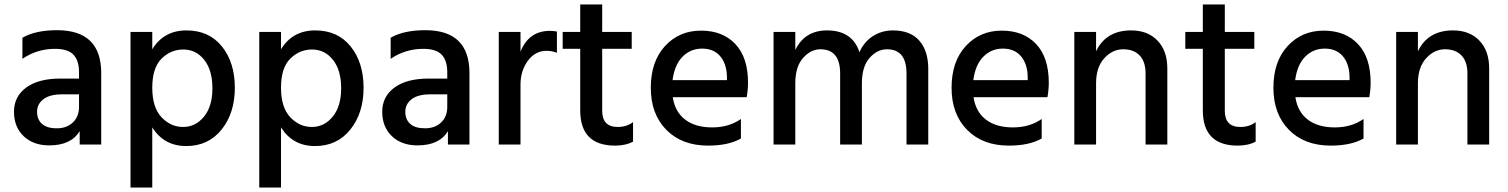

<svg xmlns="http://www.w3.org/2000/svg" viewBox="-20 -651 6792 865"><path d="M202 4Q130 4 86.5 -37.5Q43 -79 43 -147.5Q43 -216 98 -256.5Q153 -297 252 -297H336V-326Q336 -378 311 -404.5Q286 -431 228 -431Q147 -431 81 -386V-481Q140 -515 237 -515Q436 -515 436 -322V0H339V-60Q300 4 202 4ZM336 -169V-226H260Q204 -226 175.5 -204Q147 -182 147 -147.5Q147 -113 169 -93Q191 -73 236 -73Q281 -73 308.5 -99.5Q336 -126 336 -169Z M806 -428Q749 -428 707.5 -386.5Q666 -345 666 -256Q666 -167 707.5 -123Q749 -79 805 -79Q861 -79 899 -125.5Q937 -172 937 -253.5Q937 -335 900 -381.5Q863 -428 806 -428ZM666 194H568V-507H666V-429Q718 -514 820 -514Q922 -514 980 -441.5Q1038 -369 1038 -255.5Q1038 -142 978.5 -67.5Q919 7 819 7Q719 7 666 -77Z M1386 -428Q1329 -428 1287.5 -386.5Q1246 -345 1246 -256Q1246 -167 1287.5 -123Q1329 -79 1385 -79Q1441 -79 1479 -125.5Q1517 -172 1517 -253.5Q1517 -335 1480 -381.5Q1443 -428 1386 -428ZM1246 194H1148V-507H1246V-429Q1298 -514 1400 -514Q1502 -514 1560 -441.5Q1618 -369 1618 -255.5Q1618 -142 1558.5 -67.5Q1499 7 1399 7Q1299 7 1246 -77Z M1861 4Q1789 4 1745.5 -37.5Q1702 -79 1702 -147.5Q1702 -216 1757 -256.5Q1812 -297 1911 -297H1995V-326Q1995 -378 1970 -404.5Q1945 -431 1887 -431Q1806 -431 1740 -386V-481Q1799 -515 1896 -515Q2095 -515 2095 -322V0H1998V-60Q1959 4 1861 4ZM1995 -169V-226H1919Q1863 -226 1834.5 -204Q1806 -182 1806 -147.5Q1806 -113 1828 -93Q1850 -73 1895 -73Q1940 -73 1967.5 -99.5Q1995 -126 1995 -169Z M2325 0H2227V-507H2325V-418Q2362 -512 2458 -512Q2472 -512 2489 -509V-413Q2468 -422 2442 -422Q2391 -422 2358 -377Q2325 -332 2325 -270Z M2751 5Q2594 5 2594 -154V-431H2515V-507H2594V-631H2693V-507H2826V-431H2693V-152Q2693 -79 2763 -79Q2804 -79 2832 -101V-13Q2799 5 2751 5Z M3010 -290H3255V-308Q3253 -365 3224 -398.5Q3195 -432 3143 -432Q3091 -432 3055 -395.5Q3019 -359 3010 -290ZM3170 5Q3052 5 2982 -66Q2912 -137 2912 -255.5Q2912 -374 2976 -443.5Q3040 -513 3138 -513Q3236 -513 3293 -452.5Q3350 -392 3350 -278Q3350 -247 3344 -213H3011Q3021 -147 3067 -112Q3113 -77 3188.5 -77Q3264 -77 3318 -115V-27Q3262 5 3170 5Z M4162 0H4064V-320Q4064 -429 3976 -429Q3932 -429 3897.5 -390Q3863 -351 3863 -275V0H3765V-320Q3765 -429 3676 -429Q3633 -429 3598 -390Q3563 -351 3563 -275V0H3465V-507H3563V-426Q3606 -514 3706 -514Q3820 -514 3852 -416Q3873 -463 3913 -488.5Q3953 -514 4003 -514Q4081 -514 4121.5 -468Q4162 -422 4162 -341Z M4365 -290H4610V-308Q4608 -365 4579 -398.5Q4550 -432 4498 -432Q4446 -432 4410 -395.5Q4374 -359 4365 -290ZM4525 5Q4407 5 4337 -66Q4267 -137 4267 -255.5Q4267 -374 4331 -443.5Q4395 -513 4493 -513Q4591 -513 4648 -452.5Q4705 -392 4705 -278Q4705 -247 4699 -213H4366Q4376 -147 4422 -112Q4468 -77 4543.5 -77Q4619 -77 4673 -115V-27Q4617 5 4525 5Z M5239 0H5141V-320Q5141 -373 5114.5 -401Q5088 -429 5040 -429Q4992 -429 4955 -388.5Q4918 -348 4918 -275V0H4820V-507H4918V-420Q4963 -514 5076 -514Q5151 -514 5195 -468Q5239 -422 5239 -343Z M5556 5Q5399 5 5399 -154V-431H5320V-507H5399V-631H5498V-507H5631V-431H5498V-152Q5498 -79 5568 -79Q5609 -79 5637 -101V-13Q5604 5 5556 5Z M5815 -290H6060V-308Q6058 -365 6029 -398.5Q6000 -432 5948 -432Q5896 -432 5860 -395.5Q5824 -359 5815 -290ZM5975 5Q5857 5 5787 -66Q5717 -137 5717 -255.5Q5717 -374 5781 -443.5Q5845 -513 5943 -513Q6041 -513 6098 -452.5Q6155 -392 6155 -278Q6155 -247 6149 -213H5816Q5826 -147 5872 -112Q5918 -77 5993.5 -77Q6069 -77 6123 -115V-27Q6067 5 5975 5Z M6689 0H6591V-320Q6591 -373 6564.5 -401Q6538 -429 6490 -429Q6442 -429 6405 -388.5Q6368 -348 6368 -275V0H6270V-507H6368V-420Q6413 -514 6526 -514Q6601 -514 6645 -468Q6689 -422 6689 -343Z"/></svg>

Font: Hind Mysuru Medium
Style: Regular
Weight: 500
Designer: Manushi Parikh, Hitesh Malaviya
Foundry: Indian Type Foundry
Version: Version 0.703;PS 1.0;hotconv 1.0.86;makeotf.lib2.5.63406